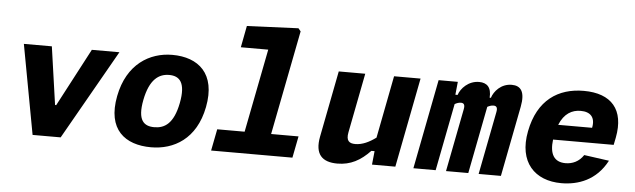

<svg xmlns="http://www.w3.org/2000/svg" viewBox="-49 -960 3818 1155"><g transform="rotate(5 1860.0 -383.0)"><path d="M74 -541 174 0H343.5L651 -541H484.5L300 -191H293L243 -541Z M1198.5 -257.5C1238.5 -463 1127 -553 970 -553C833 -553 698.5 -473 660.5 -277.5C620.5 -72 733 12 890 12C1027 12 1160.5 -62 1198.5 -257.5ZM1039.5 -268C1015 -142.5 961.5 -110 899 -110C836.5 -110 795 -142.5 819.5 -268C844 -393.5 899 -431 961.5 -431C1024 -431 1064 -393.5 1039.5 -268Z M1252 0H1743L1768.5 -130.5H1603L1726 -761L1711.5 -778.5L1401 -765L1376 -634.5H1541.5L1443 -130.5H1277.5Z M1975.5 -541 1897.5 -140C1877 -32.5 1923 12 2015 12C2094.5 12 2154.5 -21 2212.5 -82H2232L2223.5 0H2364.5L2469.5 -541H2309.5L2236.5 -164C2196 -134.5 2155 -114.5 2112.5 -114.5C2076 -114.5 2055.5 -129 2065.5 -181L2135.5 -541Z M2805 0 2884 -406.5C2896 -413 2908.5 -417.5 2920.5 -417.5C2938 -417.5 2947 -408.5 2941.5 -380.5L2867.5 0H3002L3084.5 -424.5C3102.5 -517.5 3073.5 -551.5 3019.5 -551.5C2955 -551.5 2913.5 -502.5 2901 -462.5H2893.5C2898 -525 2870.5 -551.5 2822.5 -551.5C2758 -551.5 2713 -502.5 2700 -462.5H2686.5L2694.5 -541H2578.5L2473.5 0H2608L2687 -406C2699 -413 2712 -417.5 2724 -417.5C2741 -417.5 2750 -408.5 2744.5 -380.5L2670.5 0Z M3141 -282C3104 -92.5 3207 12 3367.5 12C3467.5 12 3577 -24.5 3641.5 -147.5L3490.5 -168.5C3463.5 -127.5 3424 -110 3382 -110C3312.5 -110 3284.5 -158 3295.5 -245H3661.5L3670.5 -289.5C3703.5 -461 3621.5 -553 3454.5 -553C3301 -553 3178 -474 3141 -282ZM3318.5 -336C3347 -406.5 3394.5 -431.5 3446.5 -431.5C3505 -431.5 3536 -400 3523.5 -337.5L3523 -336Z"/></g></svg>

Font: Monaspace Neon ExtraBold
Style: Italic
Weight: 800
Italic angle: -11°
Designer: Riley Cran & the Lettermatic Team
Foundry: Lettermatic
Version: Version 1.200 (Monaspace Neon)